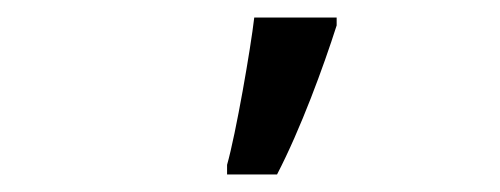

<svg xmlns="http://www.w3.org/2000/svg" viewBox="-20 -805 570 219"><path d="M239 -617V-606H296C323 -658 349 -729 364 -776V-785H270C266 -750 249 -652 239 -617Z"/></svg>

Font: Noto Sans Mono Condensed Medium
Style: Regular
Weight: 500
Width: 3
Designer: Monotype Design Team
Foundry: Monotype Imaging Inc.
Version: Version 2.014